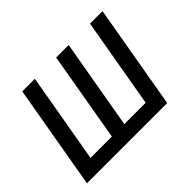

<svg xmlns="http://www.w3.org/2000/svg" viewBox="-114 -722 916 916"><g transform="rotate(-45 344.0 -264.0)"><path d="M116.7 -73.7 195.8 -528.3H110.8L19 0H560.5L652.3 -528.3H567.9L488.8 -73.7H344.7L423.8 -528.3H339.4L260.7 -73.7Z"/></g></svg>

Font: Roboto Condensed
Style: Italic
Weight: 400
Designer: Google
Version: Version 1.000;PS 001.000;hotconv 1.0.88;makeotf.lib2.5.64775